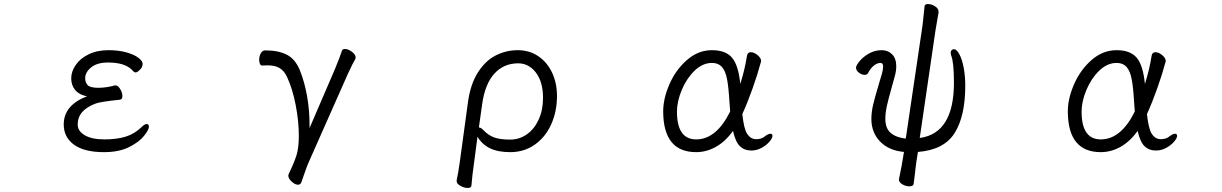

<svg xmlns="http://www.w3.org/2000/svg" viewBox="-20 -734 6040 949"><path d="M585 -259Q585 -242 572 -241Q482 -232 455 -223Q364 -190 364 -119Q364 -86 399 -65.5Q434 -45 496 -45Q557 -45 601 -58.5Q645 -72 681 -107Q695 -121 705 -121Q716 -121 716 -107Q716 -93 692 -62.5Q668 -32 618 -7Q568 18 494 18Q396 18 345.5 -19Q295 -56 295 -119Q295 -214 410 -258Q372 -265 352 -288.5Q332 -312 332 -347Q332 -380 354 -412.5Q376 -445 418 -465.5Q460 -486 516 -486Q567 -486 605.5 -475Q644 -464 664.5 -448Q685 -432 685 -419Q685 -400 669 -387Q658 -376 650 -376Q645 -376 640.5 -380Q636 -384 632 -389Q596 -425 514 -425Q460 -425 430.5 -401Q401 -377 401 -347Q401 -327 413 -313.5Q425 -300 467 -300Q486 -300 509 -303.5Q532 -307 548 -312H551Q563 -312 574 -294Q585 -276 585 -259Z M1670 -483Q1673 -492 1685 -492Q1701 -492 1719.5 -478Q1738 -464 1738 -450Q1738 -448 1736 -442Q1725 -424 1699 -368L1504 72Q1500 80 1482 131L1470 166Q1465 179 1453 179Q1438 179 1421.5 163.5Q1405 148 1405 134Q1405 130 1406 128Q1436 66 1446.5 30Q1457 -6 1457 -63Q1457 -135 1441.5 -215Q1426 -295 1399 -353Q1385 -384 1362 -397.5Q1339 -411 1303 -411Q1286 -411 1276 -410H1275Q1269 -410 1265 -418Q1261 -426 1261 -438Q1261 -456 1269 -470.5Q1277 -485 1291 -485Q1355 -485 1397 -464Q1439 -443 1462 -387Q1486 -327 1498 -257.5Q1510 -188 1510 -118V-101L1634 -389Q1660 -451 1670 -483Z M2252 71 2293 -229Q2305 -317 2341.5 -375Q2378 -433 2429.5 -459.5Q2481 -486 2539 -486Q2597 -486 2641 -456Q2685 -426 2709 -374.5Q2733 -323 2733 -260Q2733 -182 2704 -118.5Q2675 -55 2622.5 -18.5Q2570 18 2502 18Q2441 18 2402 -1Q2363 -20 2340 -58L2322 79Q2319 99 2315.5 128.5Q2312 158 2310 184Q2309 195 2292 195Q2274 195 2255.5 184.5Q2237 174 2237 161V158Q2245 121 2252 71ZM2369 -91Q2395 -64 2424.5 -54Q2454 -44 2501 -44Q2547 -44 2584 -70Q2621 -96 2642.5 -143Q2664 -190 2664 -250Q2664 -329 2629 -375Q2594 -421 2541 -421Q2470 -421 2423.5 -370Q2377 -319 2363 -218L2347 -104Q2357 -104 2369 -91Z M3421 18Q3258 18 3258 -184Q3258 -247 3289 -318Q3320 -389 3375.5 -437.5Q3431 -486 3499 -486Q3567 -486 3598.5 -448.5Q3630 -411 3639 -319Q3662 -392 3672 -458Q3675 -476 3691 -476Q3707 -476 3724.5 -461.5Q3742 -447 3742 -432L3741 -428Q3725 -368 3700 -297.5Q3675 -227 3649 -170Q3657 -98 3672 -74Q3687 -50 3708 -47L3717 -46Q3743 -46 3759 -59Q3777 -73 3788 -73Q3798 -73 3798 -62Q3798 -51 3783 -33.5Q3768 -16 3744 -3Q3720 10 3694 10Q3659 10 3637 -11.5Q3615 -33 3603 -87Q3566 -35 3519 -8.5Q3472 18 3421 18ZM3421 -45Q3521 -45 3589 -183Q3587 -201 3585 -237Q3581 -306 3573 -345.5Q3565 -385 3547.5 -404Q3530 -423 3499 -423Q3453 -423 3413.5 -385Q3374 -347 3350 -290Q3326 -233 3326 -182Q3326 -45 3421 -45Z M4501 135Q4497 164 4496 174Q4495 187 4474 187Q4457 187 4440 177Q4423 167 4423 153L4424 148Q4439 77 4444 41L4448 17Q4373 10 4330 -34.5Q4287 -79 4287 -146Q4287 -180 4295.5 -216Q4304 -252 4322 -312Q4333 -347 4340 -373Q4345 -392 4345 -406Q4345 -423 4332 -423Q4316 -423 4299.5 -410Q4283 -397 4270 -372Q4265 -364 4254 -364Q4239 -364 4225 -375Q4211 -386 4211 -400Q4211 -410 4228.5 -431.5Q4246 -453 4275 -469.5Q4304 -486 4338 -486Q4369 -486 4389.5 -465.5Q4410 -445 4410 -406Q4410 -385 4405 -366L4388 -304Q4372 -248 4364 -212.5Q4356 -177 4356 -147Q4356 -99 4383 -76.5Q4410 -54 4457 -49L4540 -610Q4543 -633 4550 -704Q4551 -714 4567 -714Q4584 -714 4601.5 -703Q4619 -692 4619 -676V-672L4604 -585L4526 -52Q4695 -75 4695 -325Q4695 -424 4682 -458Q4679 -467 4679 -473Q4679 -481 4683.5 -486Q4688 -491 4695 -491Q4708 -491 4721.5 -466.5Q4735 -442 4743 -400.5Q4751 -359 4751 -310Q4751 -160 4698.5 -76.5Q4646 7 4517 17L4509 68Q4506 86 4504.5 103.5Q4503 121 4501 135Z M5421 18Q5258 18 5258 -184Q5258 -247 5289 -318Q5320 -389 5375.5 -437.5Q5431 -486 5499 -486Q5567 -486 5598.5 -448.5Q5630 -411 5639 -319Q5662 -392 5672 -458Q5675 -476 5691 -476Q5707 -476 5724.5 -461.5Q5742 -447 5742 -432L5741 -428Q5725 -368 5700 -297.5Q5675 -227 5649 -170Q5657 -98 5672 -74Q5687 -50 5708 -47L5717 -46Q5743 -46 5759 -59Q5777 -73 5788 -73Q5798 -73 5798 -62Q5798 -51 5783 -33.5Q5768 -16 5744 -3Q5720 10 5694 10Q5659 10 5637 -11.5Q5615 -33 5603 -87Q5566 -35 5519 -8.5Q5472 18 5421 18ZM5421 -45Q5521 -45 5589 -183Q5587 -201 5585 -237Q5581 -306 5573 -345.5Q5565 -385 5547.5 -404Q5530 -423 5499 -423Q5453 -423 5413.5 -385Q5374 -347 5350 -290Q5326 -233 5326 -182Q5326 -45 5421 -45Z"/></svg>

Font: Iansui 0.93
Style: Regular
Weight: 400
Designer: But Ko / Fontworks Inc.
Foundry: zi-hi.com / Fontworks Inc.
Version: Version 0.931